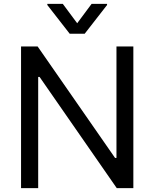

<svg xmlns="http://www.w3.org/2000/svg" viewBox="-20 -966 793 986"><path d="M88.1 -727.3H173.3L571 -154.8H578.1V-727.3H664.8V0H579.5L183.2 -571H176.1V0H88.1ZM223 -940.3V-946H302.6L376.4 -846.6L450.3 -946H529.8V-940.3L414.8 -792.6H338.1Z"/></svg>

Font: Inter P
Style: Regular
Weight: 400
Designer: Rasmus Andersson
Foundry: rsms
Version: Version 3.018;git-588b23468